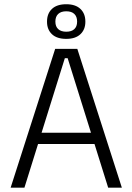

<svg xmlns="http://www.w3.org/2000/svg" viewBox="-20 -864 610 884"><path d="M92.5 0H29L234 -639H336L541 0H478L291.5 -596H278.5ZM431 -201H138.5V-253H431ZM196.5 -763.5V-765Q196.5 -801.5 219.2 -823Q242 -844.5 285 -844.5Q327.5 -844.5 350.2 -823Q373 -801.5 373 -765V-763.5Q373 -728 350.2 -706.5Q327.5 -685 285 -685Q242 -685 219.2 -706.5Q196.5 -728 196.5 -763.5ZM235 -765V-764Q235 -742 248 -730Q261 -718 285 -718Q309.5 -718 322.2 -730Q335 -742 335 -764V-765Q335 -787.5 322.2 -799.8Q309.5 -812 285 -812Q261 -812 248 -799.8Q235 -787.5 235 -765Z"/></svg>

Font: Anek Kannada Medium Light
Style: Regular
Weight: 300
Version: Version 1.003